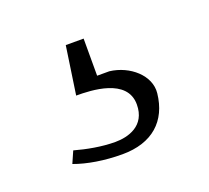

<svg xmlns="http://www.w3.org/2000/svg" viewBox="-58 -84 418 384"><g transform="rotate(-20 150.5 108.0)"><path d="M44 214C71 224 107 230 145 230C209 230 246 196 252 139C256 102 219 70 177 65H151V-14H113L98 88C129 88 206 90 206 146C206 192 167 202 140 202C111 202 80 196 55 189Z"/></g></svg>

Font: Charger Sport
Style: HLNrw
Weight: 100
Designer: Jasper
Foundry: Cannot Into Space Fonts
Version: Version 1.1